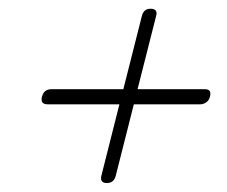

<svg xmlns="http://www.w3.org/2000/svg" viewBox="-20 -563 520 439"><path d="M223.5 -144.5Q207.5 -145 212 -162L253 -324.5H89Q71.5 -324.5 76 -342Q80.5 -359 97 -359H262L304.5 -527Q309 -543.5 325 -543Q341.5 -542.5 337 -526.5L294.5 -359H449Q464.5 -359 460 -342Q458 -333.5 451.5 -329Q445 -324.5 438 -324.5H286L244.5 -160.5Q240 -144 223.5 -144.5Z"/></svg>

Font: Fraunces 144pt Soft
Style: Italic
Weight: 400
Italic angle: -16°
Version: Version 1.000;[b76b70a41]